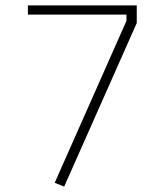

<svg xmlns="http://www.w3.org/2000/svg" viewBox="-20 -680 600 709"><path d="M83 -626V-660H485V-595L217 9L182 -5L447 -603V-626Z"/></svg>

Font: Titillium Web ExtraLight
Style: Regular
Weight: 275
Version: Version 1.002;PS 57.000;hotconv 1.0.70;makeotf.lib2.5.55311